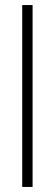

<svg xmlns="http://www.w3.org/2000/svg" viewBox="-20 -740 217 760"><path d="M68 0H109V-720H68Z"/></svg>

Font: Aspekta 150
Style: Regular
Weight: 150
Designer: Ivo Dolenc
Version: Version 2.000